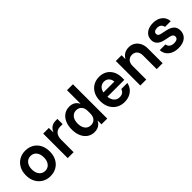

<svg xmlns="http://www.w3.org/2000/svg" viewBox="179 -1730 2770 2770"><g transform="rotate(-45 1564.0 -345.0)"><path d="M283.3 10Q213.3 10 158.3 -22.1Q103.3 -54.2 71.2 -112.5Q39.2 -170.8 39.2 -250Q39.2 -330 71.2 -388.3Q103.3 -446.7 158.3 -478.3Q213.3 -510 283.3 -510Q355 -510 410 -478.3Q465 -446.7 496.2 -388.3Q527.5 -330 527.5 -250Q527.5 -170.8 495.8 -112.1Q464.2 -53.3 409.2 -21.7Q354.2 10 283.3 10ZM283.3 -98.3Q339.2 -98.3 372.9 -139.6Q406.7 -180.8 406.7 -250Q406.7 -320 372.9 -360.8Q339.2 -401.7 283.3 -401.7Q229.2 -401.7 194.6 -360.8Q160 -320 160 -250Q160 -180.8 194.6 -139.6Q229.2 -98.3 283.3 -98.3Z M641.7 0V-500H757.5V-411.7H760.8Q777.5 -454.2 812.5 -479.6Q847.5 -505 896.7 -505H936.7V-398.3H890.8Q825.8 -398.3 794.2 -359.2Q762.5 -320 762.5 -255V0Z M1181.7 10Q1120 10 1072.9 -22.9Q1025.8 -55.8 1000 -114.6Q974.2 -173.3 974.2 -250Q974.2 -327.5 1000 -386.2Q1025.8 -445 1072.9 -477.5Q1120 -510 1181.7 -510Q1282.5 -510 1324.2 -427.5H1327.5V-700H1448.3V0H1330.8V-75H1327.5Q1284.2 10 1181.7 10ZM1215 -97.5Q1268.3 -97.5 1297.9 -131.7Q1327.5 -165.8 1327.5 -222.5V-277.5Q1327.5 -334.2 1297.9 -368.3Q1268.3 -402.5 1215 -402.5Q1160 -402.5 1127.5 -361.2Q1095 -320 1095 -250Q1095 -180 1127.5 -138.8Q1160 -97.5 1215 -97.5Z M1795.8 10Q1725.8 10 1671.2 -22.1Q1616.7 -54.2 1585.4 -112.9Q1554.2 -171.7 1554.2 -251.7Q1554.2 -330.8 1584.6 -388.8Q1615 -446.7 1668.3 -478.3Q1721.7 -510 1790.8 -510Q1855.8 -510 1906.7 -481.2Q1957.5 -452.5 1987.5 -397.5Q2017.5 -342.5 2017.5 -265V-220.8H1672.5Q1679.2 -159.2 1712.1 -124.6Q1745 -90 1795 -90Q1833.3 -90 1858.8 -108.3Q1884.2 -126.7 1893.3 -158.3H2016.7Q2006.7 -105.8 1975.4 -67.9Q1944.2 -30 1897.9 -10Q1851.7 10 1795.8 10ZM1675.8 -305H1899.2Q1893.3 -356.7 1863.8 -383.8Q1834.2 -410.8 1790.8 -410.8Q1747.5 -410.8 1716.7 -383.3Q1685.8 -355.8 1675.8 -305Z M2123.3 0V-500H2240.8V-424.2H2244.2Q2265.8 -465 2304.6 -487.1Q2343.3 -509.2 2394.2 -509.2Q2449.2 -509.2 2490.4 -482.5Q2531.7 -455.8 2555 -409.2Q2578.3 -362.5 2578.3 -301.7V0H2457.5V-278.3Q2457.5 -335 2429.2 -367.1Q2400.8 -399.2 2350.8 -399.2Q2301.7 -399.2 2272.9 -367.1Q2244.2 -335 2244.2 -278.3V0Z M2898.3 10Q2804.2 10 2745 -36.7Q2685.8 -83.3 2681.7 -162.5H2798.3Q2804.2 -125 2831.2 -105.4Q2858.3 -85.8 2903.3 -85.8Q2940.8 -85.8 2961.2 -100.4Q2981.7 -115 2981.7 -142.5Q2981.7 -184.2 2925 -196.7L2834.2 -215.8Q2696.7 -245.8 2696.7 -353.3Q2696.7 -424.2 2749.6 -467.1Q2802.5 -510 2889.2 -510Q2975 -510 3030 -465.8Q3085 -421.7 3090 -345.8H2973.3Q2966.7 -380.8 2943.3 -399.2Q2920 -417.5 2882.5 -417.5Q2849.2 -417.5 2829.2 -403.8Q2809.2 -390 2809.2 -365Q2809.2 -345 2822.5 -333.3Q2835.8 -321.7 2862.5 -315.8L2955.8 -295.8Q3025 -280 3060 -245.4Q3095 -210.8 3095 -152.5Q3095 -77.5 3042.1 -33.8Q2989.2 10 2898.3 10Z"/></g></svg>

Font: Funnel Sans Light SemiBold
Style: Regular
Weight: 600
Version: Version 1.000